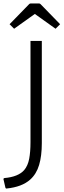

<svg xmlns="http://www.w3.org/2000/svg" viewBox="-45 -1010 365 1102"><path d="M130 -775H195V-189Q195 -115 179.5 -63Q164 -11 128 21Q81 63 -7 72Q-12 73 -14 67L-25 19Q-26 14 -20 12Q60 5 94 -34Q115 -59 122.5 -98.5Q130 -138 130 -194ZM10 -871 122 -986Q126 -990 130 -990H180Q184 -990 188 -986L300 -871L274 -845L155 -930L36 -845Z"/></svg>

Font: Gowun Dodum
Style: Regular
Weight: 400
Designer: Yanghee Ryu
Foundry: Yanghee Ryu
Version: Version 2.000